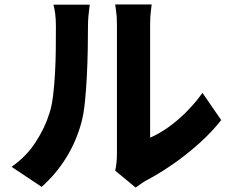

<svg xmlns="http://www.w3.org/2000/svg" viewBox="-20 -789 1040 862"><path d="M497 -23Q501 -38 503 -58.5Q505 -79 505 -101Q505 -112 505 -145Q505 -178 505 -224Q505 -270 505 -324Q505 -378 505 -433Q505 -488 505 -537Q505 -586 505 -623.5Q505 -661 505 -679Q505 -715 501 -741.5Q497 -768 497 -769H661Q661 -768 657.5 -741Q654 -714 654 -678Q654 -660 654 -627.5Q654 -595 654 -553Q654 -511 654 -464.5Q654 -418 654 -373Q654 -328 654 -287.5Q654 -247 654 -216.5Q654 -186 654 -171Q694 -188 735.5 -217.5Q777 -247 816.5 -286.5Q856 -326 889 -372L973 -250Q933 -198 874.5 -145.5Q816 -93 753.5 -50Q691 -7 635 22Q618 32 607.5 40Q597 48 589 53ZM32 -40Q99 -87 140.5 -151.5Q182 -216 201 -278Q212 -309 218 -357Q224 -405 227 -460Q230 -515 230.5 -570Q231 -625 231 -671Q231 -703 228 -726Q225 -749 220 -768H383Q383 -767 381 -752.5Q379 -738 377 -716.5Q375 -695 375 -673Q375 -627 374 -568.5Q373 -510 370 -449Q367 -388 361.5 -333.5Q356 -279 346 -241Q323 -155 277.5 -81.5Q232 -8 167 50Z"/></svg>

Font: Noto Sans JP Thin ExtraBold
Style: Regular
Weight: 800
Version: Version 2.004-H2;hotconv 1.0.118;makeotfexe 2.5.65603